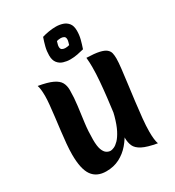

<svg xmlns="http://www.w3.org/2000/svg" viewBox="-262 -1275 1330 1457"><g transform="rotate(-30 403.0 -546.0)"><path d="M309 -653Q309 -586 300 -518.5Q291 -451 282 -382Q273 -313 273 -239Q273 -182 284 -152Q295 -122 312.5 -110.5Q330 -99 348 -99Q359 -99 378 -107Q397 -115 419 -137.5Q441 -160 463 -202.5Q485 -245 503.5 -313Q522 -381 533 -481.5Q544 -582 544 -720L565 -400Q565 -348 552 -290.5Q539 -233 513 -178Q487 -123 448.5 -78Q410 -33 358.5 -6.5Q307 20 242 20Q159 20 119 -36.5Q79 -93 79 -220Q79 -260 83.5 -312Q88 -364 95 -420Q102 -476 108.5 -530.5Q115 -585 119.5 -631Q124 -677 124 -707Q124 -772 113 -802Q194 -788 236 -768Q278 -748 293.5 -720Q309 -692 309 -653ZM735 -684Q735 -652 728.5 -596Q722 -540 713 -471Q704 -402 695 -330Q686 -258 679.5 -192.5Q673 -127 673 -78Q673 -3 686 31Q600 16 558 -6Q516 -28 502.5 -58.5Q489 -89 489 -129Q489 -160 494.5 -211.5Q500 -263 508.5 -327Q517 -391 525 -460Q533 -529 538.5 -596Q544 -663 544 -720Q544 -739 543 -760Q542 -781 540 -802Q611 -800 650.5 -791Q690 -782 708 -766.5Q726 -751 730.5 -730.5Q735 -710 735 -684ZM475 -951Q478 -963 481.5 -974Q485 -985 485 -996Q485 -1016 472.5 -1022.5Q460 -1029 446 -1029Q427 -1029 410 -1024Q407 -1012 403.5 -1001Q400 -990 400 -979Q400 -959 412.5 -952.5Q425 -946 439 -946Q458 -946 475 -951ZM550 -871Q524 -864 492.5 -858Q461 -852 429 -852Q399 -852 370 -861Q341 -870 322.5 -893.5Q304 -917 304 -959Q304 -996 313 -1031.5Q322 -1067 335 -1104Q361 -1112 393 -1117.5Q425 -1123 456 -1123Q487 -1123 515.5 -1114Q544 -1105 562.5 -1082Q581 -1059 581 -1016Q581 -979 572 -944Q563 -909 550 -871Z"/></g></svg>

Font: Merienda Black
Style: Regular
Weight: 900
Designer: Eduardo Rodriguez Tunni
Foundry: Eduardo Rodriguez Tunni
Version: Version 2.001